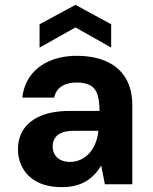

<svg xmlns="http://www.w3.org/2000/svg" viewBox="-20 -759 632 791"><path d="M236 12Q175 12 134.5 -9Q94 -30 74 -66Q54 -102 54 -144Q54 -191 77.5 -226.5Q101 -262 149 -282Q197 -302 268 -302H390Q390 -342 382 -368Q374 -394 353.5 -406.5Q333 -419 295 -419Q258 -419 234 -403.5Q210 -388 203 -357H72Q78 -410 107 -448.5Q136 -487 185 -508Q234 -529 296 -529Q368 -529 419.5 -505.5Q471 -482 498 -436.5Q525 -391 525 -326V0H412L397 -77Q386 -58 370.5 -41.5Q355 -25 335.5 -13Q316 -1 291 5.5Q266 12 236 12ZM268 -92Q293 -92 313.5 -102Q334 -112 349 -129Q364 -146 373 -168.5Q382 -191 385 -217V-220H283Q253 -220 234 -212Q215 -204 206 -189.5Q197 -175 197 -156Q197 -136 206 -121.5Q215 -107 231 -99.5Q247 -92 268 -92ZM143 -563V-659L291 -739L438 -659V-563L291 -646Z"/></svg>

Font: DM Sans 11pt
Style: Bold
Weight: 700
Version: Version 4.004;gftools[0.9.30]